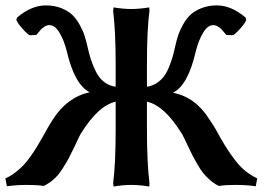

<svg xmlns="http://www.w3.org/2000/svg" viewBox="-32 -678 970 704"><path d="M392.1 -359.9V-442.9Q392.1 -563 382.8 -639.2L384.8 -650.9Q418.9 -645 450.2 -645Q479 -645 515.1 -650.9L516.1 -639.2Q506.8 -568.8 506.8 -442.9V-359.9Q526.4 -362.8 542.2 -373.3Q558.1 -383.8 568.4 -397Q578.6 -410.2 587.2 -430.9Q595.7 -451.7 600.6 -468.5Q605.5 -485.4 610.8 -509.8Q615.7 -531.7 621.6 -549.3Q627.4 -566.9 639.4 -588.4Q651.4 -609.9 667 -624.3Q682.6 -638.7 707.5 -648.4Q732.4 -658.2 763.2 -658.2Q815.9 -658.2 868.2 -613.8L871.1 -605Q866.2 -592.3 847.7 -571.8Q829.1 -551.3 821.8 -548.8L797.9 -549.8Q785.6 -564.5 780.8 -569.8Q775.9 -575.2 767.3 -580.6Q758.8 -585.9 750 -585.9Q729.5 -585.9 712.9 -558.3Q696.3 -530.8 686 -490.2Q657.2 -364.7 602.1 -337.9Q685.1 -321.8 735.8 -240.2Q757.3 -209 773.9 -176.8Q790.5 -147.9 801.5 -130.9Q812.5 -113.8 830.1 -90.6Q847.7 -67.4 867.9 -51Q888.2 -34.7 911.1 -23.9L905.8 4.9Q872.6 0 831.1 0Q793.9 0 771 3.9Q754.4 -3.4 739.3 -16.8Q724.1 -30.3 714.6 -41.5Q705.1 -52.7 692.1 -75Q679.2 -97.2 674.8 -106.2Q670.4 -115.2 658.2 -140.1Q642.6 -174.3 633.8 -189.9V-189Q570.8 -291 506.8 -305.2V-202.1Q506.8 -82 516.1 -5.9L515.1 5.9Q479 0 450.2 0Q418.9 0 384.8 5.9L382.8 -5.9Q392.1 -78.1 392.1 -202.1V-305.2Q328.1 -291 265.1 -189V-189.9Q259.3 -179.7 241.2 -140.1Q227.1 -110.8 219.7 -97.2Q212.4 -83.5 197.3 -59.6Q182.1 -35.6 165 -20.5Q147.9 -5.4 127.9 3.9Q106.4 0 67.9 0Q28.3 0 -6.8 4.9L-12.2 -23.9Q6.8 -32.2 24.4 -45.9Q42 -59.6 54.2 -72.3Q66.4 -85 81.3 -106.4Q96.2 -127.9 103.5 -140.1Q110.8 -152.3 125 -176.8Q147 -217.8 162.1 -240.2Q213.4 -321.3 296.9 -339.8Q241.2 -367.7 212.9 -490.2Q202.6 -530.8 186 -558.3Q169.4 -585.9 148.9 -585.9Q140.1 -585.9 131.6 -580.6Q123 -575.2 118.2 -569.8Q113.3 -564.5 101.1 -549.8L77.1 -548.8Q69.8 -551.3 51.3 -571.8Q32.7 -592.3 27.8 -605L30.8 -613.8Q83 -658.2 136.2 -658.2Q167 -658.2 191.9 -648.4Q216.8 -638.7 232.2 -624.3Q247.6 -609.9 259.5 -588.4Q271.5 -566.9 277.3 -549.3Q283.2 -531.7 288.1 -509.8Q294.9 -479.5 301.8 -458.5Q308.6 -437.5 320.3 -414.3Q332 -391.1 350.1 -377.2Q368.2 -363.3 392.1 -359.9Z"/></svg>

Font: Linear Smooth
Style: Bold
Weight: 700
Designer: Philipp H. Poll, Flanker
Foundry: Philipp H. Poll, reworked by Flanker
Version: Version 1.061 | FøM Fix